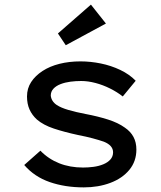

<svg xmlns="http://www.w3.org/2000/svg" viewBox="-20 -802 697 832"><path d="M343 10Q262 10 195.5 -13Q129 -36 85 -87L155 -149Q190 -113 236.5 -94.5Q283 -76 340 -76Q362 -76 385 -79Q408 -82 427.5 -90Q447 -98 458.5 -111Q470 -124 470 -142Q470 -172 430 -188Q410 -195 382 -202.5Q354 -210 318 -217Q258 -230 213 -245Q168 -260 140 -284Q119 -303 108 -327.5Q97 -352 97 -384Q97 -419 115 -446.5Q133 -474 164.5 -494.5Q196 -515 238 -525.5Q280 -536 329 -536Q372 -536 416.5 -527Q461 -518 501 -499Q541 -480 568 -452L512 -384Q488 -403 457 -418.5Q426 -434 393.5 -442.5Q361 -451 332 -451Q308 -451 285 -448Q262 -445 242.5 -437.5Q223 -430 211.5 -417.5Q200 -405 200 -388Q201 -376 207.5 -365.5Q214 -355 226 -347Q244 -335 276.5 -325.5Q309 -316 351 -308Q404 -298 448 -284Q492 -270 521 -249Q546 -232 558.5 -208.5Q571 -185 571 -154Q571 -103 540.5 -66Q510 -29 458 -9.5Q406 10 343 10ZM265 -606 231 -657 374 -782 439 -700Z"/></svg>

Font: Lexend Giga
Style: Regular
Weight: 400
Designer: Bonnie Shaver-Troup, Thomas Jockin
Foundry: Lexend
Version: Version 1.007